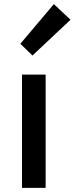

<svg xmlns="http://www.w3.org/2000/svg" viewBox="-20 -914 363 934"><path d="M87 0H202V-551H87ZM138 -644 323 -818 242 -894 79 -701Z"/></svg>

Font: Noto Sans CJK HK Medium
Style: Regular
Weight: 500
Designer: Ryoko NISHIZUKA 西塚涼子 (kana, bopomofo & ideographs); Paul D. Hunt (Latin, Greek & Cyrillic); Sandoll Communications 산돌커뮤니
Foundry: Adobe
Version: Version 2.004;hotconv 1.0.118;makeotfexe 2.5.65603